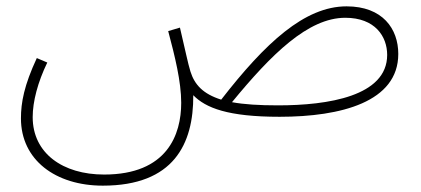

<svg xmlns="http://www.w3.org/2000/svg" viewBox="-20 -355 1328 605"><path d="M304 230C527 230 590 99 589 -55C628 -15 698 13 861 13C1055 13 1235 -34 1235 -185C1235 -264 1186 -335 1072 -335C940 -335 816 -220 677 -41C620 -59 593 -88 580 -130C572 -156 565 -192 547 -268L510 -257C531 -178 551 -98 551 -31C551 69 507 195 308 195C178 195 83 128 83 14C83 -35 99 -96 129 -158L96 -172C56 -86 46 -32 46 18C46 149 155 230 304 230ZM1068 -299C1162 -299 1200 -240 1200 -182C1200 -52 1014 -23 856 -23C796 -23 749 -26 711 -33C835 -184 951 -299 1068 -299Z"/></svg>

Font: Noto Sans Arabic ExtLt
Style: Regular
Weight: 200
Designer: Monotype Design Team, Nadine Chahine, Nizar Qandah and Khaled Hosny
Foundry: Monotype Imaging Inc.
Version: Version 2.012